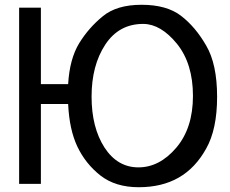

<svg xmlns="http://www.w3.org/2000/svg" viewBox="-20 -763 960 803"><path d="M580 -663Q653 -662 720 -580Q787 -497 787 -362Q787 -227 717 -145Q647 -63 559 -63Q471 -63 417 -146Q363 -230 363 -359Q363 -489 420 -576Q477 -663 579 -663ZM151 -411V-731H60V6H151V-328H265Q270 -220 304 -149Q338 -78 400 -29Q463 20 560 20Q657 20 727 -20Q797 -60 842 -141Q888 -222 888 -358Q888 -495 842 -573Q797 -651 737 -697Q677 -743 572 -743Q468 -743 410 -695Q351 -647 311 -582Q271 -516 265 -411Z"/></svg>

Font: Sawarabi Gothic
Style: Regular
Weight: 400
Designer: mshio (mshio@users.sourceforge.jp)
Version: Version 20141215